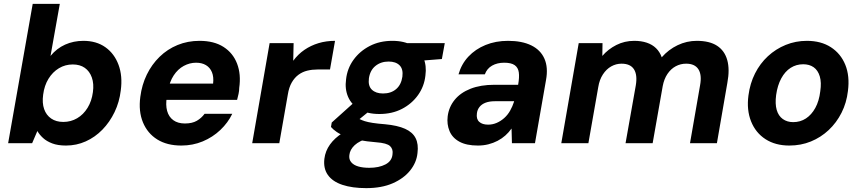

<svg xmlns="http://www.w3.org/2000/svg" viewBox="-20 -740 4453 992"><path d="M321 12Q279 12 250 1Q221 -10 202.5 -27Q184 -44 173 -63L146 0H22L149 -720H289L241 -451Q273 -490 316.5 -509.5Q360 -529 411 -529Q478 -529 524.5 -496Q571 -463 592.5 -405Q614 -347 604 -273Q597 -213 572 -161Q547 -109 509 -70Q471 -31 423 -9.5Q375 12 321 12ZM307 -110Q346 -110 378.5 -129Q411 -148 432.5 -183Q454 -218 460 -264Q466 -307 454.5 -339.5Q443 -372 418 -389.5Q393 -407 356 -407Q317 -407 284.5 -387.5Q252 -368 230.5 -333Q209 -298 203 -251Q197 -208 208 -176.5Q219 -145 244.5 -127.5Q270 -110 307 -110Z M917 12Q843 12 792.5 -19.5Q742 -51 718.5 -108Q695 -165 705 -240Q713 -302 738.5 -354.5Q764 -407 804.5 -446.5Q845 -486 897.5 -507.5Q950 -529 1011 -529Q1086 -529 1135 -497.5Q1184 -466 1205 -411Q1226 -356 1216 -286Q1216 -271 1212.5 -255Q1209 -239 1205 -224H801L816 -308H1081Q1085 -343 1075 -367Q1065 -391 1044 -403.5Q1023 -416 993 -416Q960 -416 929.5 -399.5Q899 -383 877.5 -350.5Q856 -318 847 -268L842 -239Q835 -198 843.5 -167Q852 -136 875.5 -119Q899 -102 935 -102Q973 -102 997 -116Q1021 -130 1037 -152H1180Q1158 -106 1118.5 -68.5Q1079 -31 1027.5 -9.5Q976 12 917 12Z M1283 0 1373 -517H1497L1495 -426Q1520 -460 1553 -482.5Q1586 -505 1625.5 -517Q1665 -529 1711 -529L1685 -381H1621Q1593 -381 1568 -375Q1543 -369 1522.5 -354Q1502 -339 1487.5 -314Q1473 -289 1467 -251L1423 0Z M1872 232Q1800 232 1749 215Q1698 198 1674 164Q1650 130 1656 80Q1661 40 1685 6.5Q1709 -27 1750 -53Q1791 -79 1847 -98L1889 -28Q1837 -13 1812.5 10Q1788 33 1785 61Q1782 83 1794.5 98Q1807 113 1831 120Q1855 127 1888 127Q1938 127 1971.5 109.5Q2005 92 2008 57Q2012 31 1995.5 15Q1979 -1 1923 -5Q1874 -9 1835 -16.5Q1796 -24 1767.5 -34.5Q1739 -45 1720 -58Q1701 -71 1690 -84L1694 -107L1822 -222L1919 -191L1764 -65L1818 -137Q1828 -130 1838.5 -124.5Q1849 -119 1864.5 -114Q1880 -109 1905.5 -105Q1931 -101 1970 -98Q2034 -92 2073 -74.5Q2112 -57 2127.5 -26Q2143 5 2137 51Q2132 100 2099 141Q2066 182 2009 207Q1952 232 1872 232ZM1940 -151Q1878 -151 1837 -175Q1796 -199 1778.5 -239.5Q1761 -280 1768 -330Q1774 -386 1806.5 -431Q1839 -476 1890.5 -502.5Q1942 -529 2007 -529Q2069 -529 2109.5 -505Q2150 -481 2167.5 -441Q2185 -401 2178 -350Q2172 -294 2140 -249Q2108 -204 2057 -177.5Q2006 -151 1940 -151ZM1959 -257Q2000 -257 2026.5 -279.5Q2053 -302 2059 -344Q2064 -383 2044.5 -402.5Q2025 -422 1988 -422Q1948 -422 1920 -399.5Q1892 -377 1886 -335Q1881 -296 1901.5 -276.5Q1922 -257 1959 -257ZM2074 -420 2070 -517H2278L2263 -435Z M2449 12Q2390 12 2353.5 -8Q2317 -28 2302.5 -63Q2288 -98 2293 -139Q2299 -187 2329 -224Q2359 -261 2411 -281.5Q2463 -302 2535 -302H2657Q2664 -341 2660.5 -366Q2657 -391 2639 -403.5Q2621 -416 2585 -416Q2549 -416 2522.5 -401Q2496 -386 2485 -356H2349Q2364 -409 2400 -447.5Q2436 -486 2488.5 -507.5Q2541 -529 2605 -529Q2677 -529 2725 -505.5Q2773 -482 2793 -436.5Q2813 -391 2801 -326L2744 0H2625L2623 -76Q2609 -56 2591 -40Q2573 -24 2551 -12.5Q2529 -1 2503.5 5.5Q2478 12 2449 12ZM2502 -96Q2525 -96 2546 -105Q2567 -114 2585 -130Q2603 -146 2615.5 -168Q2628 -190 2636 -215V-217H2537Q2509 -217 2489 -209.5Q2469 -202 2457.5 -187.5Q2446 -173 2444 -154Q2440 -125 2456 -110.5Q2472 -96 2502 -96Z M2880 0 2970 -517H3093L3092 -451Q3122 -486 3164.5 -507.5Q3207 -529 3257 -529Q3293 -529 3321.5 -519.5Q3350 -510 3369.5 -491Q3389 -472 3399 -444Q3434 -484 3481 -506.5Q3528 -529 3580 -529Q3646 -529 3685 -503.5Q3724 -478 3737.5 -429.5Q3751 -381 3738 -312L3684 0H3545L3597 -299Q3607 -353 3588.5 -382Q3570 -411 3525 -411Q3496 -411 3471 -397.5Q3446 -384 3428.5 -358Q3411 -332 3404 -295L3352 0H3212L3265 -299Q3274 -353 3255.5 -382Q3237 -411 3191 -411Q3163 -411 3138 -397Q3113 -383 3095 -355.5Q3077 -328 3071 -290L3020 0Z M4058 12Q3986 12 3935 -21Q3884 -54 3860.5 -113Q3837 -172 3847 -247Q3855 -309 3881 -360.5Q3907 -412 3947.5 -449.5Q3988 -487 4039.5 -508Q4091 -529 4149 -529Q4222 -529 4273 -496Q4324 -463 4347.5 -405Q4371 -347 4361 -270Q4354 -209 4328 -157.5Q4302 -106 4261.5 -68Q4221 -30 4169.5 -9Q4118 12 4058 12ZM4078 -109Q4115 -109 4144 -128Q4173 -147 4192.5 -182.5Q4212 -218 4218 -268Q4225 -314 4215.5 -345.5Q4206 -377 4184 -392.5Q4162 -408 4130 -408Q4094 -408 4065 -389.5Q4036 -371 4016.5 -335Q3997 -299 3990 -249Q3984 -203 3993 -172Q4002 -141 4024.5 -125Q4047 -109 4078 -109Z"/></svg>

Font: DM Sans 11pt ExtraBold
Style: Italic
Weight: 800
Italic angle: -10°
Version: Version 4.004;gftools[0.9.30]